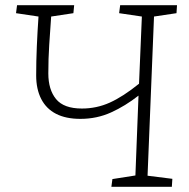

<svg xmlns="http://www.w3.org/2000/svg" viewBox="-20 -723 731 743"><path d="M516 -353Q465 -313 410 -288Q355 -263 291 -263Q235 -263 197 -282.5Q159 -302 139.5 -340Q120 -378 120 -431Q120 -486 122.5 -543.5Q125 -601 129 -659L42 -672L46 -703H267L264 -672L178 -659Q174 -603 170.5 -549.5Q167 -496 167 -439Q167 -376 197 -339.5Q227 -303 297 -303Q354 -303 405 -326Q456 -349 518 -399L529 -659L441 -672L445 -703H665L663 -672L576 -659L551 -43L647 -31L645 0H411L415 -30L504 -44Z"/></svg>

Font: Literata 18pt ExtraLight
Style: Italic
Weight: 250
Italic angle: -2°
Designer: Latin by Veronika Burian and Jose Scaglione. Greek by Irene Vlachou. Cyrillic by Vera Evstafieva
Foundry: TypeTogether
Version: Version 3.103;gftools[0.9.29]